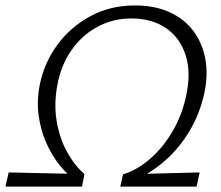

<svg xmlns="http://www.w3.org/2000/svg" viewBox="-42 -687 812 707"><path d="M429 -14 411 -45Q466 -62 514 -105Q562 -148 596 -208Q630 -268 644 -337Q662 -422 641 -485.5Q620 -549 568.5 -584Q517 -619 441 -619Q373 -619 315.5 -587.5Q258 -556 220 -500.5Q182 -445 169 -373Q156 -302 167 -239Q178 -176 205.5 -126.5Q233 -77 269 -46L243 -17Q208 -41 178 -78.5Q148 -116 127.5 -163Q107 -210 100 -264.5Q93 -319 105 -378Q122 -458 170 -523Q218 -588 291 -627.5Q364 -667 455 -667Q528 -667 582.5 -642Q637 -617 670 -573Q703 -529 714 -470Q725 -411 710 -342Q693 -265 652.5 -199Q612 -133 554 -85.5Q496 -38 429 -14ZM-22 0 -10 -52 269 -46 260 0ZM401 0 411 -45 693 -52 682 0Z"/></svg>

Font: Ysabeau Infant Light
Style: Italic
Weight: 300
Italic angle: -12°
Designer: Christian Thalmann (Catharsis Fonts)
Version: Version 2.001;gftools[0.9.30]; featfreeze: ss01,ss02,lnum